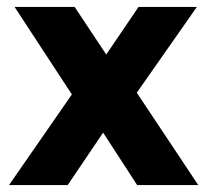

<svg xmlns="http://www.w3.org/2000/svg" viewBox="-20 -533 597 553"><path d="M6 0 187 -261 22 -513H195L286 -376L379 -513H547L374 -266L551 0H375L277 -151L175 0Z"/></svg>

Font: REM SemiBold
Style: Regular
Weight: 600
Designer: Octavio Pardo
Foundry: Ashler Design
Version: Version 1.005;gftools[0.9.28]